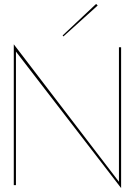

<svg xmlns="http://www.w3.org/2000/svg" viewBox="-20 -940 705 975"><path d="M584 -700V-17L50 -715V0H61V-678L595 15V-700ZM476 -912 468 -920 298 -760 302 -755Z"/></svg>

Font: Jost Thin
Style: Regular
Weight: 250
Version: Version 3.710